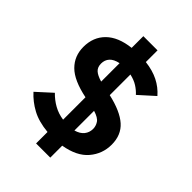

<svg xmlns="http://www.w3.org/2000/svg" viewBox="-245 -895 1091 1091"><g transform="rotate(45 300.5 -349.0)"><path d="M250 82V-10Q174 -17 122 -45Q70 -73 32 -115L122 -197Q151 -167 186 -147.5Q221 -128 263 -122V-302Q150 -325 101 -374Q52 -423 52 -496Q52 -575 102.5 -625Q153 -675 250 -686V-780H364V-686Q424 -679 469 -656.5Q514 -634 547 -596L456 -514Q438 -534 413 -550Q388 -566 352 -574V-408Q458 -384 508.5 -339Q559 -294 559 -217Q559 -143 511.5 -87Q464 -31 364 -14V82ZM190 -500Q190 -471 207.5 -455Q225 -439 263 -428V-576Q225 -568 207.5 -548.5Q190 -529 190 -500ZM421 -206Q421 -228 408 -248.5Q395 -269 352 -282V-124Q387 -134 404 -155.5Q421 -177 421 -206Z"/></g></svg>

Font: IBMPlexSans-Bold
Style: Bold
Weight: 700
Designer: Mike Abbink, Paul van der Laan, Pieter van Rosmalen
Foundry: Bold Monday
Version: Version 3.1